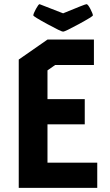

<svg xmlns="http://www.w3.org/2000/svg" viewBox="-20 -902 527 922"><path d="M208 -426H387V-305H208V-121H447V0H70V-616L208 -712H431V-590H245L208 -564ZM283 -838Q389 -882 395.5 -882Q402 -882 414 -859Q426 -836 426 -828Q426 -823 359 -786.5Q292 -750 283 -750Q274 -750 207 -786.5Q140 -823 140 -828Q140 -836 152.5 -859Q165 -882 170 -882Q171 -882 283 -838Z"/></svg>

Font: Germania One
Style: Regular
Weight: 400
Designer: John Vargas Beltran
Foundry: John Vargas Beltran
Version: Version 1.001